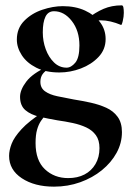

<svg xmlns="http://www.w3.org/2000/svg" viewBox="-20 -416 491 718"><path d="M182 282Q109 282 61.5 250.5Q14 219 14 167Q14 146 23.5 121.5Q33 97 60.5 67Q88 37 142 2L152 13Q142 23 133 36.5Q124 50 118.5 69.5Q113 89 113 119Q113 184 148 217Q183 250 235 250Q270 250 296 236.5Q322 223 337 197.5Q352 172 352 138Q352 108 338.5 89.5Q325 71 302.5 60.5Q280 50 252 44Q224 38 195 34Q160 28 127.5 20.5Q95 13 75 -4Q55 -21 55 -54Q55 -80 78.5 -111Q102 -142 158 -167L167 -161Q148 -151 139.5 -139Q131 -127 131 -110Q131 -87 148.5 -74.5Q166 -62 195 -56Q224 -50 256 -44Q288 -39 319.5 -32Q351 -25 377.5 -13Q404 -1 420 21Q436 43 436 78Q436 119 416 155.5Q396 192 361 220.5Q326 249 280 265.5Q234 282 182 282ZM202 -145Q151 -145 115.5 -163Q80 -181 61.5 -209.5Q43 -238 43 -268Q43 -310 70.5 -338Q98 -366 138 -379.5Q178 -393 215 -393Q262 -393 298 -376.5Q334 -360 354.5 -332.5Q375 -305 375 -270Q375 -231 348.5 -203Q322 -175 282.5 -160Q243 -145 202 -145ZM229 -163Q246 -163 261.5 -181.5Q277 -200 277 -246Q277 -301 248.5 -337.5Q220 -374 182 -374Q160 -374 150 -353.5Q140 -333 140 -295Q140 -262 151 -232Q162 -202 182 -182.5Q202 -163 229 -163ZM303 -313 305 -345Q337 -370 367.5 -383Q398 -396 435 -396Q440 -396 441.5 -388Q443 -380 443 -368Q443 -354 439 -337Q435 -320 432 -323Q413 -331 394 -335.5Q375 -340 357 -340Q346 -340 334 -338.5Q322 -337 309 -332Z"/></svg>

Font: Cormorant Light
Style: Regular
Weight: 300
Designer: Christian Thalmann (Catharsis Fonts)
Foundry: Catharsis Fonts
Version: Version 4.000